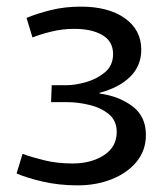

<svg xmlns="http://www.w3.org/2000/svg" viewBox="-20 -551 502 579"><path d="M214 8Q158 8 108.5 -3.5Q59 -15 30 -28L48 -87Q75 -77 114 -67.5Q153 -58 199 -58Q255 -58 293.5 -83Q332 -108 332 -153Q332 -187 308.5 -206.5Q285 -226 250 -234.5Q215 -243 182 -243H134L136 -294H180Q207 -294 240 -303.5Q273 -313 297 -333.5Q321 -354 321 -388Q321 -426 289 -445Q257 -464 204 -464Q169 -464 136 -456Q103 -448 78 -438L60 -497Q91 -510 133 -520.5Q175 -531 224 -531Q307 -531 356.5 -496Q406 -461 406 -401Q406 -353 373 -320Q340 -287 280 -271V-269Q339 -261 379.5 -230.5Q420 -200 420 -144Q420 -98 392.5 -64Q365 -30 318 -11Q271 8 214 8Z"/></svg>

Font: Murecho
Style: Regular
Weight: 400
Designer: Neil Summerour
Foundry: Positype
Version: Version 1.010; ttfautohint (v1.8.3)